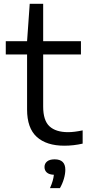

<svg xmlns="http://www.w3.org/2000/svg" viewBox="-20 -760 468 1014"><path d="M320 9.5Q225.5 9.5 174.2 -37Q123 -83.5 123 -181.5V-472.5H10.5V-542.5H123L137 -740H208V-542.5H407.5V-472.5H208V-197.5Q208 -123.5 241.5 -92.8Q275 -62 339.5 -62Q372 -62 416.5 -71.5V-1.5Q368.5 9.5 320 9.5ZM244 233.5Q253.5 212 258.2 195.2Q263 178.5 264.5 163Q239.5 162 227.2 151Q215 140 215 122Q215 104 228.5 92.8Q242 81.5 268.5 81.5Q325 81.5 325 136.5Q325 158 317.5 184Q310 210 296.5 233.5Z"/></svg>

Font: Encode Sans Expanded Expanded
Style: Regular
Weight: 400
Width: 7
Designer: Multiple Designers
Foundry: Impallari Type
Version: Version 3.000; ttfautohint (v1.8.3) -l 8 -r 50 -G 200 -x 14 